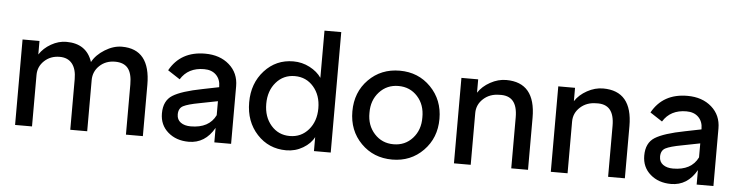

<svg xmlns="http://www.w3.org/2000/svg" viewBox="-46 -952 4500 1175"><g transform="rotate(5 2204.0 -365.0)"><path d="M70 0V-525H174V-442Q200 -482 245.5 -508Q291 -534 339 -534Q463 -534 499 -424Q523 -469 575.5 -501.5Q628 -534 680 -534Q855 -534 855 -315V0H751V-309Q751 -376 725.5 -407.5Q700 -439 646 -439Q589 -439 551 -403Q513 -367 513 -314V0H409V-311Q409 -373 382.5 -406Q356 -439 306 -439Q250 -439 212 -403.5Q174 -368 174 -316V0Z M1294 -342Q1294 -387 1267 -414Q1240 -441 1193 -441Q1095 -441 1049 -366L974 -415Q1041 -536 1191 -536Q1282 -536 1339.5 -485.5Q1397 -435 1397 -354V0H1294V-89Q1238 10 1137 10Q1060 10 1009.5 -34Q959 -78 959 -149Q959 -227 1012.5 -260.5Q1066 -294 1195 -319L1294 -339ZM1056 -151Q1056 -119 1079.5 -102Q1103 -85 1141 -85Q1254 -85 1294 -167V-253L1182 -231Q1112 -218 1084 -203.5Q1056 -189 1056 -151Z M1736 10Q1628 10 1556.5 -67.5Q1485 -145 1485 -263Q1485 -380 1556 -458Q1627 -536 1733 -536Q1787 -536 1834 -511.5Q1881 -487 1906 -450V-740H2009V0H1906V-86Q1886 -46 1839 -18Q1792 10 1736 10ZM1635 -395Q1590 -343 1590 -263Q1590 -183 1635 -131Q1680 -79 1750 -79Q1820 -79 1865 -131Q1910 -183 1910 -263Q1910 -343 1865 -395Q1820 -447 1750 -447Q1680 -447 1635 -395Z M2387 10Q2272 10 2195.5 -67.5Q2119 -145 2119 -263Q2119 -381 2195.5 -458.5Q2272 -536 2387 -536Q2501 -536 2577.5 -458Q2654 -380 2654 -263Q2654 -146 2577.5 -68Q2501 10 2387 10ZM2224 -263Q2223 -186 2269.5 -135Q2316 -84 2387 -84Q2458 -84 2504 -135Q2550 -186 2549 -263Q2550 -341 2504 -391.5Q2458 -442 2387 -442Q2316 -442 2269.5 -391Q2223 -340 2224 -263Z M2766 0V-525H2869V-443Q2895 -483 2943 -509.5Q2991 -536 3041 -536Q3221 -536 3221 -320V0H3118V-313Q3118 -381 3090.5 -413Q3063 -445 3007 -442Q2948 -442 2908.5 -406Q2869 -370 2869 -318V0H2818Z M3361 0V-525H3464V-443Q3490 -483 3538 -509.5Q3586 -536 3636 -536Q3816 -536 3816 -320V0H3713V-313Q3713 -381 3685.5 -413Q3658 -445 3602 -442Q3543 -442 3503.5 -406Q3464 -370 3464 -318V0H3413Z M4257 -342Q4257 -387 4230 -414Q4203 -441 4156 -441Q4058 -441 4012 -366L3937 -415Q4004 -536 4154 -536Q4245 -536 4302.5 -485.5Q4360 -435 4360 -354V0H4257V-89Q4201 10 4100 10Q4023 10 3972.5 -34Q3922 -78 3922 -149Q3922 -227 3975.5 -260.5Q4029 -294 4158 -319L4257 -339ZM4019 -151Q4019 -119 4042.5 -102Q4066 -85 4104 -85Q4217 -85 4257 -167V-253L4145 -231Q4075 -218 4047 -203.5Q4019 -189 4019 -151Z"/></g></svg>

Font: Easer Grotesk
Style: Regular
Weight: 400
Designer: Boardeaser, Bonnie Shaver-Troup, Thomas Jockin
Foundry: Lexend
Version: Version 1.008;Glyphs 3.1.2 (3151)